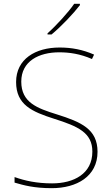

<svg xmlns="http://www.w3.org/2000/svg" viewBox="-20 -972 583 1002"><path d="M397 -945V-952H367C338 -909 273 -838 228 -798V-792H249C302 -836 362 -900 397 -945ZM489 -180C489 -298 404 -335 277 -375C174 -407 91 -437 91 -546C91 -653 183 -699 289 -699C342 -699 398 -691 460 -664L471 -687C412 -713 354 -724 291 -724C165 -724 64 -664 64 -544C64 -425 147 -389 263 -352C386 -313 462 -280 462 -181C462 -65 365 -15 252 -15C171 -15 109 -29 56 -48V-19C104 -5 158 10 250 10C380 10 489 -51 489 -180Z"/></svg>

Font: Noto Sans Ethiopic Thin
Style: Regular
Weight: 100
Designer: Monotype Design Team
Foundry: Monotype Imaging Inc.
Version: Version 2.102